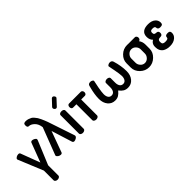

<svg xmlns="http://www.w3.org/2000/svg" viewBox="80 -1752 2981 2981"><g transform="rotate(-45 1571.0 -261.0)"><path d="M450 -432Q450 -424 446 -415L285 -27V201Q285 214 269.5 225Q254 236 232 236Q210 236 195 225Q180 214 180 201V-15L15 -415Q10 -422 10 -432Q10 -450 33 -463.5Q56 -477 79 -477Q105 -477 111 -458L230 -142L349 -456Q356 -477 381 -477Q400 -477 425 -463Q450 -449 450 -432Z M476 -66 644 -504Q635 -582 590.5 -625Q546 -668 501 -668Q472 -668 472 -713Q472 -740 484.5 -749Q497 -758 521 -758Q551 -758 577 -749Q603 -740 621.5 -730Q640 -720 660 -695Q680 -670 689.5 -656.5Q699 -643 715.5 -607Q732 -571 736.5 -559.5Q741 -548 757 -507L905 -66Q907 -64 907 -54Q907 -34 882.5 -18Q858 -2 837 -2Q817 -2 807 -21L699 -366L573 -21Q566 -2 541 -2Q518 -2 495 -17.5Q472 -33 472 -52Q472 -62 476 -66Z M1076 -440V-35Q1076 -22 1060.5 -11Q1045 0 1023 0Q1001 0 986 -11Q971 -22 971 -35V-440Q971 -455 985.5 -464.5Q1000 -474 1023 -474Q1046 -474 1061 -464.5Q1076 -455 1076 -440ZM1112 -670 1020 -571Q1012 -565 1009 -564Q995 -559 982 -567.5Q969 -576 963 -591Q956 -607 967 -621L1062 -722Q1068 -727 1072 -728Q1086 -733 1099 -724.5Q1112 -716 1118 -701Q1125 -681 1112 -670Z M1191 -475H1451Q1465 -475 1476 -462Q1487 -449 1487 -430Q1487 -410 1476.5 -398Q1466 -386 1451 -386H1370V-35Q1370 -22 1354.5 -11Q1339 0 1317 0Q1295 0 1280 -11Q1265 -22 1265 -35V-386H1191Q1176 -386 1166.5 -398Q1157 -410 1157 -430Q1157 -449 1166.5 -462Q1176 -475 1191 -475Z M2016 0Q1971 0 1939 -18.5Q1907 -37 1875 -79Q1841 -37 1809.5 -18.5Q1778 0 1735 0Q1661 0 1615.5 -55Q1570 -110 1570 -197Q1570 -249 1578.5 -302Q1587 -355 1598 -397.5Q1609 -440 1610 -445Q1618 -480 1663 -480Q1682 -480 1699.5 -470Q1717 -460 1715 -445Q1707 -416 1691 -326.5Q1675 -237 1675 -197Q1675 -150 1694 -122.5Q1713 -95 1748 -95Q1785 -95 1804 -123.5Q1823 -152 1823 -197V-296Q1823 -310 1839 -320Q1855 -330 1876 -330Q1899 -330 1913.5 -320Q1928 -310 1928 -296V-197Q1928 -152 1947 -123.5Q1966 -95 2003 -95Q2038 -95 2057 -123Q2076 -151 2076 -197Q2076 -218 2070 -259Q2064 -300 2057 -336Q2050 -372 2043 -407.5Q2036 -443 2036 -445Q2033 -458 2052 -469Q2071 -480 2089 -480Q2131 -480 2141 -445Q2181 -315 2181 -197Q2181 -111 2135 -55.5Q2089 0 2016 0Z M2679 -435Q2679 -417 2668.5 -404.5Q2658 -392 2645 -391Q2679 -345 2679 -284V-192Q2679 -114 2616.5 -53.5Q2554 7 2472 7Q2389 7 2327 -53Q2265 -113 2265 -192V-284Q2265 -363 2326 -422Q2387 -481 2472 -481Q2486 -481 2493 -480H2643Q2657 -480 2668 -467Q2679 -454 2679 -435ZM2574 -192V-284Q2574 -324 2543.5 -356Q2513 -388 2472 -388Q2430 -388 2400 -356Q2370 -324 2370 -284V-192Q2370 -151 2400 -118.5Q2430 -86 2472 -86Q2513 -86 2543.5 -118.5Q2574 -151 2574 -192Z M3086 -158Q3099 -146 3099 -122Q3099 -70 3059 -36Q3012 5 2933 5Q2890 5 2867 -3Q2834 -11 2811 -28Q2758 -67 2758 -146V-158Q2758 -197 2781 -226Q2794 -242 2815 -253Q2775 -290 2775 -355Q2775 -421 2820 -452Q2859 -479 2929 -479Q3010 -479 3054 -438Q3089 -405 3089 -357Q3089 -332 3077 -320Q3064 -310 3032 -310Q3005 -310 2993 -322Q2981 -334 2981 -354Q2981 -382 2929 -382Q2904 -382 2892 -373Q2880 -362 2880 -341Q2880 -313 2892 -304Q2904 -295 2933 -294Q2971 -292 2971 -247Q2971 -227 2960.5 -215Q2950 -203 2932 -203Q2895 -203 2881.5 -191.5Q2868 -180 2868 -158V-146Q2868 -116 2883 -105.5Q2898 -95 2930 -95Q2992 -95 2992 -125Q2992 -147 3005 -157Q3018 -167 3047 -167Q3074 -167 3086 -158Z"/></g></svg>

Font: AkaAcidDosis
Style: SemiBold
Weight: 600
Designer: Edgar Tolentino, Pablo Impallari, Igino Marini, Cyberella
Foundry: Edgar Tolentino, Pablo Impallari, Igino Marini, Cyberella
Version: Version 1.007